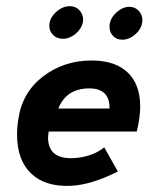

<svg xmlns="http://www.w3.org/2000/svg" viewBox="-20 -591 487 619"><path d="M374 -463Q356 -463 344.5 -475Q333 -487 333 -505Q333 -529 353.5 -549Q374 -569 397 -569Q415 -569 427 -556.5Q439 -544 439 -526Q439 -502 418.5 -482.5Q398 -463 374 -463ZM247 -518Q242 -497 223 -481.5Q204 -466 183 -466Q164 -466 151.5 -478Q139 -490 139 -508Q139 -532 160 -551.5Q181 -571 205 -571Q226 -571 238.5 -555Q251 -539 247 -518ZM421 -167H137Q135 -153 135 -147Q135 -81 210 -81Q218 -81 236 -83Q284 -90 316 -116L360 -38Q274 5 209 8Q126 12 80.5 -31.5Q35 -75 35 -157Q35 -183 39 -206Q51 -292 118 -344Q187 -397 279 -396Q353 -395 392.5 -356.5Q432 -318 432 -248Q432 -213 421 -167ZM168 -241H333Q334 -274 316.5 -290.5Q299 -307 264 -306Q193 -304 168 -241Z"/></svg>

Font: GFS Neohellenic Rg
Style: Bold Italic
Weight: 700
Italic angle: -12°
Designer: Designed by Takis Katsoulidis and George D. Matthiopoulos.
Foundry: Designed by Takis Katsoulidis and George D. Matthiopoulos.
Version: Version 1.0